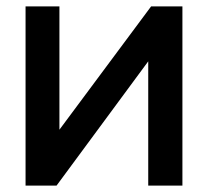

<svg xmlns="http://www.w3.org/2000/svg" viewBox="-20 -580 650 601"><path d="M60 -560H166V-174L453 -560H551V1H444V-388L157 1H60Z"/></svg>

Font: Poppins Cyr Med
Style: Regular
Weight: 500
Designer: Ninad Kale (Devanagari), Jonny Pinhorn (Latin)
Foundry: Indian Type Foundry
Version: 4.004